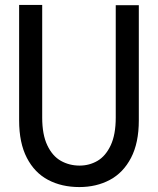

<svg xmlns="http://www.w3.org/2000/svg" viewBox="-20 -748 640 778"><path d="M57.5 -260V-728H151V-271.5Q151 -202.5 171.8 -159Q192.5 -115.5 226.8 -96.2Q261 -77 302.5 -77Q342 -77 375 -96.2Q408 -115.5 428.5 -159Q449 -202.5 449 -271.5V-727H542.5V-260Q542.5 -169 511 -108.5Q479.5 -48 425 -19Q370.5 10 301.5 10Q230 10 175 -19Q120 -48 88.8 -108.5Q57.5 -169 57.5 -260Z"/></svg>

Font: SplineSansMono30
Style: Regular
Weight: 400
Designer: Eben Sorkin, Mirko Velimirovic
Foundry: Sorkin Type
Version: Version 1.000